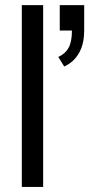

<svg xmlns="http://www.w3.org/2000/svg" viewBox="-20 -736 380 756"><path d="M65.9 0V-715.8H149.9V0ZM215.3 -615.7V-715.8H311.5V-615.7Q311.5 -566.4 293.5 -531.7Q273.4 -492.7 232.9 -474.1L209.5 -511.7Q236.8 -523.9 250 -547.6Q263.2 -571.3 263.2 -615.7Z"/></svg>

Font: Arian AMU
Style: Regular
Weight: 400
Designer: Ruben Hakobyan (Tarumian)
Foundry: Ruben Hakobyan (Tarumian)
Version: Version 4.003